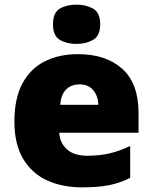

<svg xmlns="http://www.w3.org/2000/svg" viewBox="-20 -796 658 826"><path d="M315 -563Q436 -563 506 -500Q576 -437 576 -310V-225H235Q237 -182 267.5 -154Q298 -126 356 -126Q408 -126 451 -136Q494 -146 540 -168V-31Q500 -10 452.5 0Q405 10 333 10Q249 10 183.5 -19.5Q118 -49 80 -112Q42 -175 42 -273Q42 -373 76.5 -437Q111 -501 172.5 -532Q234 -563 315 -563ZM322 -433Q288 -433 265.5 -412Q243 -391 239 -345H403Q402 -382 381.5 -407.5Q361 -433 322 -433ZM309 -776Q350 -776 380.5 -759Q411 -742 411 -691Q411 -642 380.5 -624.5Q350 -607 309 -607Q267 -607 237.5 -624.5Q208 -642 208 -691Q208 -742 237.5 -759Q267 -776 309 -776Z"/></svg>

Font: Noto Sans Arabic Blk
Style: Regular
Weight: 900
Designer: Monotype Design Team, Nadine Chahine, Nizar Qandah and Khaled Hosny
Foundry: Monotype Imaging Inc.
Version: Version 2.012; ttfautohint (v1.8.4.7-5d5b)